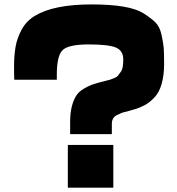

<svg xmlns="http://www.w3.org/2000/svg" viewBox="-20 -828 817 886"><path d="M142.6 -755.9Q229.5 -807.6 402.3 -807.6Q575.2 -807.6 640.6 -767.6Q674.8 -746.1 695.8 -726.1Q716.8 -706.1 725.1 -668.5Q733.4 -630.9 735.4 -607.4Q737.3 -584 737.3 -532.7Q737.3 -481.4 726.1 -441.4Q714.8 -401.4 691.9 -377.4Q668.9 -353.5 646 -341.8Q623 -330.1 604.5 -324.7Q585.9 -319.3 574.2 -315.9Q562.5 -312.5 552.7 -310.5Q543 -308.6 530.3 -301.8L519.5 -296.9Q496.1 -285.2 496.1 -256.8V-209H303.7V-266.6Q303.7 -341.8 332 -386.7Q342.8 -404.3 365.7 -418Q388.7 -431.6 402.3 -436.5Q416 -441.4 432.1 -445.8Q448.2 -450.2 465.8 -454.6Q483.4 -459 488.3 -460.4Q493.2 -461.9 506.3 -467.3Q519.5 -472.7 524.4 -479Q529.3 -485.4 539.1 -499Q548.8 -512.7 548.8 -553.7Q548.8 -594.7 514.2 -608.9Q479.5 -623 389.2 -623Q298.8 -623 270.5 -598.1Q242.2 -573.2 242.2 -485.4V-460H45.9Q44.9 -477.5 44.9 -524.4Q44.9 -571.3 51.8 -611.8Q58.6 -652.3 80.6 -692.4Q102.5 -732.4 142.6 -755.9ZM293 38.1V-159.2H502.9V38.1Z"/></svg>

Font: GenEi M Gothic v2 Black
Style: Regular
Weight: 900
Version: Version 2.0